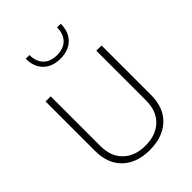

<svg xmlns="http://www.w3.org/2000/svg" viewBox="-264 -1052 1178 1178"><g transform="rotate(-45 325.5 -462.5)"><path d="M523.4 -228C523.4 -166 505.4 -117.7 469.7 -84C433.6 -49.8 385.3 -32.7 325.2 -32.7C265.1 -32.7 217.3 -49.8 181.6 -84C145.5 -117.7 127.4 -166 127.4 -228V-658.2H83V-228.5C83 -154.8 105 -97.2 148.4 -56.2C191.9 -15.1 251 5.4 325.2 5.4C399.4 5.4 458.5 -15.1 502.9 -56.2C546.9 -97.2 568.8 -154.8 568.8 -228.5V-658.2H523.4ZM454.1 -929.7C454.1 -854 409.7 -809.1 334 -809.1C258.3 -809.1 214.4 -854 214.4 -929.7H182.1C182.1 -882.3 195.8 -845.7 223.1 -818.8C250.5 -792 287.6 -778.8 334 -778.8C380.4 -778.8 417.5 -792 444.8 -818.8C472.2 -845.7 485.8 -882.3 485.8 -929.7Z"/></g></svg>

Font: Estedad ExtraLight
Style: Regular
Weight: 200
Designer: Amin Abedi
Version: Version 7.3